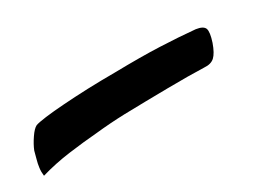

<svg xmlns="http://www.w3.org/2000/svg" viewBox="-40 -463 419 316"><g transform="rotate(-30 169.5 -304.5)"><path d="M302.7 -282.2Q275.4 -283.2 233.4 -282.7Q191.4 -282.2 150.4 -281.2Q123 -280.3 94.7 -277.3Q70.3 -275.4 41 -271.5Q11.7 -267.6 -14.6 -259.8Q-15.6 -267.6 -14.6 -274.9Q-13.7 -282.2 -11.7 -289.1Q-9.8 -296.9 -7.8 -303.7Q-3.9 -313.5 3.4 -324.2Q10.7 -335 16.6 -337.9Q21.5 -339.8 36.6 -341.8Q51.8 -343.8 72.8 -345.2Q93.8 -346.7 119.6 -347.7Q145.5 -348.6 170.9 -348.6Q222.7 -349.6 256.8 -348.1Q291 -346.7 322.3 -343.8Q335.9 -341.8 338.4 -335Q340.8 -328.1 335 -310.5Q329.1 -293.9 322.3 -287.6Q315.4 -281.2 302.7 -282.2Z"/></g></svg>

Font: Satisfy
Style: Regular
Weight: 400
Designer: Font Diner, Inc
Foundry: Font Diner, Inc
Version: Version 1.001